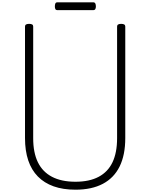

<svg xmlns="http://www.w3.org/2000/svg" viewBox="-20 -1627 1304 1666"><path d="M635 19Q527 19 445.5 -10Q364 -39 308.5 -95.5Q253 -152 225 -235.5Q197 -319 197 -429V-1397Q197 -1409 206 -1414.5Q215 -1420 233 -1420Q251 -1420 259.5 -1414.5Q268 -1409 268 -1397V-428Q268 -303 308.5 -219.5Q349 -136 431 -93Q513 -50 635 -50Q756 -50 836.5 -93Q917 -136 956.5 -219.5Q996 -303 996 -428V-1397Q996 -1409 1005 -1414.5Q1014 -1420 1032 -1420Q1067 -1420 1067 -1397V-429Q1067 -282 1018 -182.5Q969 -83 872.5 -32Q776 19 635 19ZM479 -1539Q465 -1539 460.5 -1548Q456 -1557 456 -1571Q456 -1587 460.5 -1597Q465 -1607 479 -1607H788Q802 -1607 807 -1597Q812 -1587 812 -1571Q812 -1557 807 -1548Q802 -1539 788 -1539Z"/></svg>

Font: Playwrite BE WAL Light
Style: Regular
Weight: 300
Version: Version 1.002